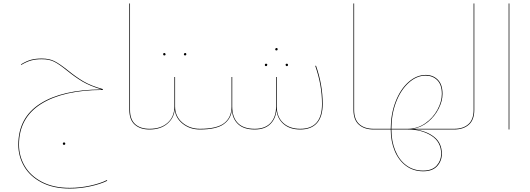

<svg xmlns="http://www.w3.org/2000/svg" viewBox="-20 -750 3069 1112"><path d="M601 297Q563 316 503.5 329Q444 342 384 342Q288 342 220.5 306.5Q153 271 119.5 213Q86 155 86 88Q86 -69 213.5 -150Q341 -231 568 -232Q501 -252 458 -277.5Q415 -303 367 -342Q324 -377 295 -392Q266 -407 222 -407Q187 -407 161 -400Q135 -393 103 -374L101 -377Q134 -397 160.5 -404Q187 -411 222 -411Q266 -411 296 -395.5Q326 -380 370 -345Q419 -305 463 -279Q507 -253 576 -234L575 -229H571Q345 -228 217.5 -147.5Q90 -67 90 88Q90 154 123 211Q156 268 222.5 303Q289 338 384 338Q444 338 503 325Q562 312 599 293ZM344 82Q344 75 351 75Q358 75 358 82Q358 89 351 89Q344 89 344 82Z M729 -730H733V-114Q733 -58 763 -31Q793 -4 846 -4L848 -2L846 0Q792 0 760.5 -28Q729 -56 729 -114Z M1140 -2 1138 0Q1080 0 1038.5 -33Q997 -66 992 -115Q987 -65 948 -32.5Q909 0 846 0L844 -2L846 -4Q912 -4 951 -39Q990 -74 990 -133V-304H994V-133Q994 -76 1036 -40Q1078 -4 1138 -4ZM925 -436Q925 -443 932 -443Q935 -443 937 -440.5Q939 -438 939 -436Q939 -429 932 -429Q925 -429 925 -436ZM1045 -436Q1045 -438 1047 -440.5Q1049 -443 1052 -443Q1059 -443 1059 -436Q1059 -429 1052 -429Q1045 -429 1045 -436Z M1849 -148Q1849 -75 1816 -37.5Q1783 0 1719 0Q1659 0 1622.5 -31.5Q1586 -63 1581 -114Q1578 -64 1546 -32Q1514 0 1455 0Q1392 0 1359 -31Q1326 -62 1323 -114Q1318 -61 1275 -30.5Q1232 0 1138 0L1136 -2L1138 -4Q1236 -4 1278.5 -37Q1321 -70 1321 -132V-304H1325V-133Q1325 -71 1357.5 -37.5Q1390 -4 1455 -4Q1516 -4 1547.5 -38.5Q1579 -73 1579 -133V-304H1583V-133Q1583 -73 1620 -38.5Q1657 -4 1719 -4Q1845 -4 1845 -148Q1845 -257 1806 -368L1810 -370Q1849 -259 1849 -148ZM1574 -465Q1574 -467 1576 -469.5Q1578 -472 1581 -472Q1588 -472 1588 -465Q1588 -458 1581 -458Q1574 -458 1574 -465ZM1514 -374Q1514 -381 1521 -381Q1528 -381 1528 -374Q1528 -372 1526 -369.5Q1524 -367 1521 -367Q1514 -367 1514 -374ZM1634 -374Q1634 -381 1641 -381Q1648 -381 1648 -374Q1648 -367 1641 -367Q1638 -367 1636 -369.5Q1634 -372 1634 -374Z M2027 -730H2031V-114Q2031 -58 2061 -31Q2091 -4 2144 -4L2146 -2L2144 0Q2090 0 2058.5 -28Q2027 -56 2027 -114Z M2610 0H2383Q2450 8 2494.5 43Q2539 78 2539 141Q2539 182 2512 212Q2485 242 2431 242Q2374 242 2331.5 210.5Q2289 179 2266 124Q2243 69 2243 0H2144L2142 -2L2144 -4H2243Q2243 -88 2270.5 -160Q2298 -232 2345 -274Q2392 -316 2446 -316Q2488 -316 2515.5 -288.5Q2543 -261 2543 -206Q2543 -165 2520.5 -120.5Q2498 -76 2459 -44Q2420 -12 2372 -4H2610L2612 -2ZM2247 -4H2341Q2397 -4 2442.5 -35.5Q2488 -67 2513.5 -114.5Q2539 -162 2539 -206Q2539 -259 2512.5 -285.5Q2486 -312 2445 -312Q2393 -312 2347 -270.5Q2301 -229 2274 -158.5Q2247 -88 2247 -4ZM2342 0H2247Q2247 68 2269.5 122.5Q2292 177 2333.5 207.5Q2375 238 2430 238Q2483 238 2509 209Q2535 180 2535 141Q2535 72 2478.5 36Q2422 0 2342 0Z M2608 -2 2610 -4Q2663 -4 2693 -31Q2723 -58 2723 -114V-730H2727V-114Q2727 -56 2695.5 -28Q2664 0 2610 0Z M2926 0V-730H2930V0Z"/></svg>

Font: FiraGO Four
Style: Regular
Weight: 100
Designer: bBox Type
Foundry: bBox Type GmbH
Version: Version 1.001